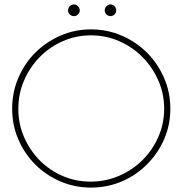

<svg xmlns="http://www.w3.org/2000/svg" viewBox="-20 -841 826 869"><path d="M645 -97Q597 -48 531.5 -20Q466 8 392 8Q318 8 253 -20Q188 -48 139.5 -96.5Q91 -145 63 -210Q35 -275 35 -349Q35 -423 63 -488.5Q91 -554 139.5 -602.5Q188 -651 253 -679.5Q318 -708 392 -708Q466 -708 531.5 -679.5Q597 -651 645.5 -602.5Q694 -554 722.5 -488.5Q751 -423 751 -349Q751 -275 722.5 -210Q694 -145 645 -97ZM159 -116Q203 -71 262.5 -45Q322 -19 390 -19Q458 -19 518.5 -45Q579 -71 624.5 -116Q670 -161 696.5 -221Q723 -281 723 -349Q723 -417 696.5 -477Q670 -537 625 -582.5Q580 -628 520 -654.5Q460 -681 392 -681Q324 -681 264 -654.5Q204 -628 159.5 -582.5Q115 -537 89 -477Q63 -417 63 -348.5Q63 -280 89 -220.5Q115 -161 159 -116ZM341 -794Q341 -783 333 -775.5Q325 -768 315 -768Q304 -768 296 -775.5Q288 -783 288 -794Q288 -805 296 -813Q304 -821 315 -821Q325 -821 333 -813Q341 -805 341 -794ZM506 -794Q506 -783 498 -775.5Q490 -768 480 -768Q470 -768 462 -775.5Q454 -783 454 -794Q454 -805 462 -813Q470 -821 480 -821Q490 -821 498 -813Q506 -805 506 -794Z"/></svg>

Font: Josefin Slab Light
Style: Regular
Weight: 300
Designer: Santiago Orozco
Foundry: Typemade
Version: Version 2.000